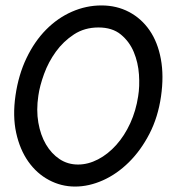

<svg xmlns="http://www.w3.org/2000/svg" viewBox="-20 -678 656 706"><path d="M37 -327Q48 -403 77.5 -464.5Q107 -526 149.5 -569Q192 -612 244.5 -635Q297 -658 353 -658Q409 -658 454.5 -634Q500 -610 530 -566.5Q560 -523 571.5 -461Q583 -399 572 -323Q561 -247 529.5 -186Q498 -125 454 -81.5Q410 -38 358.5 -15Q307 8 256 8Q205 8 160 -16Q115 -40 84 -84Q53 -128 39.5 -189.5Q26 -251 37 -327ZM121 -326Q113 -273 121 -227Q129 -181 149 -147Q169 -113 199 -93Q229 -73 267 -73Q304 -73 340.5 -92Q377 -111 407.5 -145Q438 -179 459 -225Q480 -271 488 -324Q494 -360 491 -404Q488 -448 472 -486.5Q456 -525 424.5 -551Q393 -577 342 -577Q291 -577 252 -551.5Q213 -526 185.5 -488Q158 -450 142 -406Q126 -362 121 -326Z"/></svg>

Font: Josefin Slab
Style: Bold Italic
Weight: 700
Italic angle: -12°
Designer: Santiago Orozco
Foundry: Typemade
Version: Version 2.000